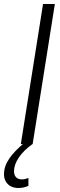

<svg xmlns="http://www.w3.org/2000/svg" viewBox="-75 -720 299 959"><path d="M29 0 140 -700H199L88 0ZM50 -9 88 -1Q42 32 18.5 67.5Q-5 103 -5 135Q-5 155 5.5 165.5Q16 176 34 176Q43 176 51 174Q59 172 67 169V208Q57 213 44 216Q31 219 17 219Q-4 219 -20 211Q-36 203 -45.5 187.5Q-55 172 -55 150Q-55 110 -28 71Q-1 32 50 -9Z"/></svg>

Font: Georama ExtraCondensed Thin Light
Style: Italic
Weight: 300
Italic angle: -9°
Version: Version 1.001